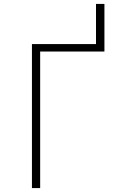

<svg xmlns="http://www.w3.org/2000/svg" viewBox="-20 -960 640 980"><path d="M143 0V-735H470V-940H513V-697H185V0Z"/></svg>

Font: Iosevka Curly XLtEx
Style: Regular
Weight: 200
Width: 7
Monospace: yes
Designer: Belleve Invis
Foundry: Belleve Invis
Version: Version 11.1.0; ttfautohint (v1.8.3)